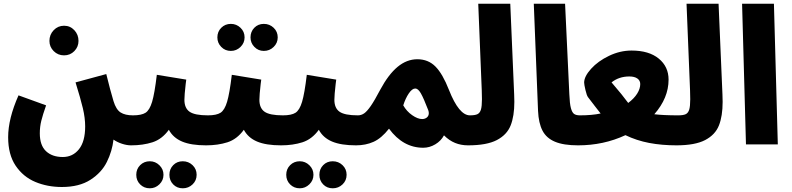

<svg xmlns="http://www.w3.org/2000/svg" viewBox="-20 -780 4275 1037"><path d="M773 -78Q773 -42 749.5 -18.5Q726 5 688 5Q665 5 639 -3.5Q613 -12 593 -26Q586 36 557.5 94Q529 152 468.5 191Q408 230 314 230Q236 230 170.5 202.5Q105 175 64.5 115Q24 55 24 -39Q24 -139 80 -265L229 -211Q211 -160 203 -127.5Q195 -95 195 -60Q195 5 228.5 36.5Q262 68 319 68Q373 68 406.5 26Q440 -16 440 -97Q440 -143 427.5 -195.5Q415 -248 388 -335L554 -380Q575 -294 593 -234Q607 -188 631.5 -172.5Q656 -157 698 -157Q733 -157 753 -134Q773 -111 773 -78ZM247 -559Q247 -593 270 -617Q293 -641 326 -641Q359 -641 381.5 -617Q404 -593 404 -559Q404 -527 381.5 -504Q359 -481 326 -481Q293 -481 270 -504Q247 -527 247 -559Z M1178 -78Q1178 -40 1155 -17.5Q1132 5 1093 5Q1012 5 963.5 -15.5Q915 -36 892 -79Q855 -28 803.5 -11.5Q752 5 688 5L698 -157Q744 -157 766 -171Q788 -185 801.5 -230Q815 -275 827 -376L986 -350L983 -327Q976 -266 976 -241Q976 -196 1004 -176.5Q1032 -157 1103 -157Q1138 -157 1158 -134Q1178 -111 1178 -78ZM789 91Q819 91 841 112.5Q863 134 863 164Q863 194 841 215.5Q819 237 789 237Q758 237 737 216Q716 195 716 164Q716 133 737 112Q758 91 789 91ZM967 91Q998 91 1020 112Q1042 133 1042 164Q1042 195 1020 216Q998 237 967 237Q936 237 915.5 216Q895 195 895 164Q895 133 915.5 112Q936 91 967 91Z M1583 -78Q1583 -40 1560 -17.5Q1537 5 1498 5Q1417 5 1368.5 -15.5Q1320 -36 1297 -79Q1260 -28 1208.5 -11.5Q1157 5 1093 5L1103 -157Q1149 -157 1171 -171Q1193 -185 1206.5 -230Q1220 -275 1232 -376L1391 -350L1388 -327Q1381 -266 1381 -241Q1381 -196 1409 -176.5Q1437 -157 1508 -157Q1543 -157 1563 -134Q1583 -111 1583 -78ZM1227 -651Q1257 -651 1279 -630Q1301 -609 1301 -578Q1301 -548 1279 -526.5Q1257 -505 1227 -505Q1196 -505 1175 -526.5Q1154 -548 1154 -578Q1154 -609 1175 -630Q1196 -651 1227 -651ZM1405 -651Q1436 -651 1458 -630Q1480 -609 1480 -578Q1480 -548 1458 -526.5Q1436 -505 1405 -505Q1375 -505 1354 -526.5Q1333 -548 1333 -578Q1333 -609 1353.5 -630Q1374 -651 1405 -651Z M1988 -78Q1988 -40 1965 -17.5Q1942 5 1903 5Q1822 5 1773.5 -15.5Q1725 -36 1702 -79Q1665 -28 1613.5 -11.5Q1562 5 1498 5L1508 -157Q1554 -157 1576 -171Q1598 -185 1611.5 -230Q1625 -275 1637 -376L1796 -350L1793 -327Q1786 -266 1786 -241Q1786 -196 1814 -176.5Q1842 -157 1913 -157Q1948 -157 1968 -134Q1988 -111 1988 -78ZM1599 91Q1629 91 1651 112.5Q1673 134 1673 164Q1673 194 1651 215.5Q1629 237 1599 237Q1568 237 1547 216Q1526 195 1526 164Q1526 133 1547 112Q1568 91 1599 91ZM1777 91Q1808 91 1830 112Q1852 133 1852 164Q1852 195 1830 216Q1808 237 1777 237Q1746 237 1725.5 216Q1705 195 1705 164Q1705 133 1725.5 112Q1746 91 1777 91Z M2593 -78Q2593 -42 2569.5 -18.5Q2546 5 2508 5Q2470 5 2438 -8Q2406 -21 2378 -49Q2362 -19 2331 -0.5Q2300 18 2266 18Q2157 18 2081 -85Q2040 -33 1997.5 -14Q1955 5 1903 5L1913 -157Q1931 -157 1946.5 -167.5Q1962 -178 1982.5 -207.5Q2003 -237 2034 -296Q2078 -378 2127.5 -419Q2177 -460 2234 -460Q2293 -460 2332 -420.5Q2371 -381 2405 -294Q2459 -157 2518 -157Q2553 -157 2573 -134Q2593 -111 2593 -78ZM2296 -169Q2296 -176 2293 -185Q2268 -250 2253 -276Q2238 -302 2223 -302Q2206 -302 2188 -275.5Q2170 -249 2158 -211Q2176 -179 2206 -158Q2236 -137 2260 -137Q2275 -137 2285.5 -145.5Q2296 -154 2296 -169Z M2518 -157Q2546 -157 2559 -163.5Q2572 -170 2577.5 -188Q2583 -206 2583 -244Q2583 -274 2582 -292L2563 -760H2736L2757 -270Q2758 -256 2758 -230Q2758 -153 2738 -102.5Q2718 -52 2663.5 -23.5Q2609 5 2508 5Z M2886 -181 2863 -760H3032L3055 -271Q3057 -220 3063.5 -196Q3070 -172 3081 -164.5Q3092 -157 3112 -157Q3147 -157 3167 -134Q3187 -111 3187 -78Q3187 -40 3164 -17.5Q3141 5 3102 5Q3024 5 2977.5 -14.5Q2931 -34 2910 -74.5Q2889 -115 2886 -181Z M3718 -76Q3718 -40 3694.5 -17.5Q3671 5 3635 5Q3554 5 3486 -8Q3418 -21 3358 -50Q3240 5 3102 5L3112 -157Q3177 -157 3224 -167L3192 -208Q3182 -220 3156 -255Q3149 -264 3142 -294Q3135 -324 3135 -334Q3135 -367 3172.5 -408.5Q3210 -450 3269.5 -478.5Q3329 -507 3391 -507Q3485 -507 3538 -463.5Q3591 -420 3591 -350Q3591 -251 3514 -163Q3562 -157 3645 -157Q3679 -157 3698.5 -134Q3718 -111 3718 -76ZM3373 -224Q3405 -248 3421.5 -274.5Q3438 -301 3438 -326Q3438 -345 3422.5 -356Q3407 -367 3379 -367Q3323 -367 3283 -335Q3344 -264 3373 -224Z M3643 -157Q3671 -157 3684 -163.5Q3697 -170 3702.5 -188Q3708 -206 3708 -244Q3708 -274 3707 -292L3688 -760H3861L3882 -270Q3883 -256 3883 -230Q3883 -153 3863 -102.5Q3843 -52 3788.5 -23.5Q3734 5 3633 5Z M3988 -760H4160L4181 0H4009Z"/></svg>

Font: Noto Sans Arabic CondBlack
Style: Regular
Weight: 900
Width: 3
Designer: Nadine Chahine
Foundry: Monotype Imaging Inc.
Version: Version 1.001